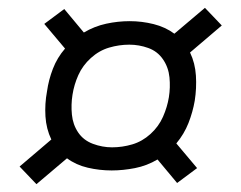

<svg xmlns="http://www.w3.org/2000/svg" viewBox="-20 -585 616 490"><path d="M73 -115 151 -181Q174 -164 204 -157Q234 -150 265 -150Q294 -150 324.5 -156Q355 -162 382 -178L432 -118L483 -156L430 -219Q450 -243 461 -271Q472 -299 477 -328Q482 -360 480 -392Q478 -424 465 -451L546 -520L503 -565L425 -499Q402 -516 372 -523.5Q342 -531 311 -531Q281 -531 251 -524.5Q221 -518 194 -502L144 -562L93 -524L146 -461Q126 -438 115 -409.5Q104 -381 100 -352Q94 -320 96 -288Q98 -256 111 -229L30 -160ZM266 -209Q241 -209 217 -218Q193 -227 179.5 -247Q166 -267 163.5 -292.5Q161 -318 165 -343Q169 -369 180 -393.5Q191 -418 212 -437Q233 -456 258.5 -463.5Q284 -471 310 -471Q335 -471 358.5 -462.5Q382 -454 396 -433.5Q410 -413 412.5 -387.5Q415 -362 411 -337Q407 -312 396 -287Q385 -262 364 -243Q343 -224 317.5 -216.5Q292 -209 266 -209Z"/></svg>

Font: Iosevka Sparkle Light Oblique
Style: Regular
Weight: 300
Italic angle: -9°
Designer: Belleve Invis
Foundry: Belleve Invis
Version: Version 4.5.0; ttfautohint (v1.8.3)